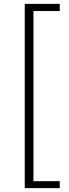

<svg xmlns="http://www.w3.org/2000/svg" viewBox="-20 -805 355 993"><path d="M108 168H289V132H153V-748H289V-785H108Z"/></svg>

Font: Noto Sans TC Light
Style: Regular
Weight: 300
Designer: Ryoko NISHIZUKA 西塚涼子 (kana, bopomofo & ideographs); Paul D. Hunt (Latin, Greek & Cyrillic); Sandoll Communications 산돌커뮤니
Foundry: Adobe
Version: Version 2.004;hotconv 1.0.118;makeotfexe 2.5.65603